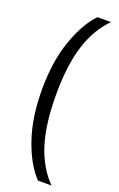

<svg xmlns="http://www.w3.org/2000/svg" viewBox="-159 -731 564 908"><g transform="rotate(20 123.0 -277.0)"><path d="M232 134H163.5Q107.5 75.5 70.8 -30.5Q34 -136.5 34 -277.5Q34 -418.5 70.8 -524.2Q107.5 -630 163.5 -688.5H232Q168 -625 136.5 -525.5Q105 -426 105 -277.5Q105 -129 136.5 -29.5Q168 70 232 134Z"/></g></svg>

Font: Overused Grotesk Book
Style: Regular
Weight: 375
Version: Version 0.004